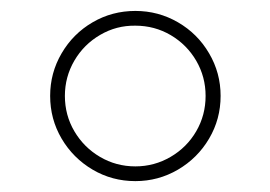

<svg xmlns="http://www.w3.org/2000/svg" viewBox="-20 -390 497 353"><path d="M228.9 -57Q271.1 -57 307.2 -78.1Q343.3 -99.3 364.4 -135.1Q385.6 -171 385.6 -213.7Q385.6 -256 364.4 -292Q343.3 -328.1 307.2 -349Q271.1 -369.9 228.9 -369.9Q186.1 -369.9 150.3 -349Q114.4 -328.1 93.3 -292Q72.2 -256 72.2 -213.7Q72.2 -171 93.3 -135.1Q114.4 -99.3 150.3 -78.1Q186.1 -57 228.9 -57ZM228.9 -342.8Q264.2 -342.8 293.9 -325.4Q323.5 -307.9 340.8 -278.3Q358 -248.6 358 -213.7Q358 -178.3 340.8 -148.7Q323.5 -119 293.7 -101.6Q263.8 -84.1 228.9 -84.1Q193.5 -84.1 163.8 -101.6Q134.2 -119 116.7 -148.7Q99.3 -178.3 99.3 -213.7Q99.3 -248.6 116.7 -278.5Q134.2 -308.4 164.1 -325.8Q193.9 -343.3 228.9 -342.8Z"/></svg>

Font: Arad-FD-VF Thin
Style: Regular
Weight: 100
Designer: Mohammad Darvishi
Version: Version 1.010;September 21, 2024;FontCreator 15.0.0.2992 64-